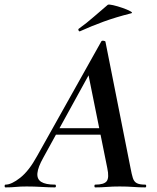

<svg xmlns="http://www.w3.org/2000/svg" viewBox="-58 -814 683 834"><path d="M-34 0Q-38 0 -38 -6Q-38 -12 -34 -12Q-8 -12 30 -42Q68 -72 103 -136L382 -634Q384 -638 391.5 -637Q399 -636 400 -633L509 -84Q514 -57 519 -41Q524 -25 536 -18.5Q548 -12 573 -12Q577 -12 577 -6Q577 0 573 0Q547 0 520.5 -2Q494 -4 462 -4Q431 -4 406.5 -2Q382 0 356 0Q352 0 352 -6Q352 -12 356 -12Q394 -12 405.5 -27Q417 -42 408 -84L323 -505L379 -582L130 -129Q107 -88 104.5 -62Q102 -36 121 -24Q140 -12 181 -12Q185 -12 185 -6Q185 0 180 0Q157 0 123.5 -2Q90 -4 58 -4Q29 -4 10.5 -2Q-8 0 -34 0ZM171 -229 186 -257H405L407 -229ZM289 -678Q285 -677 283 -682.5Q281 -688 284 -689Q320 -715 350 -741.5Q380 -768 410 -793Q414 -796 433.5 -791.5Q453 -787 474.5 -779.5Q496 -772 508.5 -765Q521 -758 511 -756Q444 -739 392 -720Q340 -701 289 -678Z"/></svg>

Font: Cormorant Infant Light
Style: Italic
Weight: 300
Italic angle: -10°
Designer: Christian Thalmann (Catharsis Fonts)
Foundry: Catharsis Fonts
Version: Version 4.001